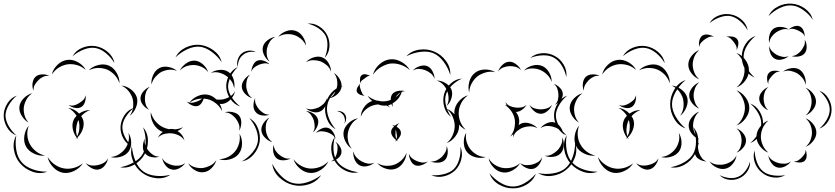

<svg xmlns="http://www.w3.org/2000/svg" viewBox="-111 -896 4559 1048"><path d="M285 -589Q303 -621 339 -635.5Q375 -650 411 -644Q447 -638 477 -612.5Q507 -587 514 -551Q495 -583 467 -606Q439 -629 410 -634Q381 -639 347 -626Q313 -613 285 -589ZM172 -489Q178 -518 202 -541.5Q226 -565 256 -569Q285 -573 314.5 -556.5Q344 -540 357 -514Q335 -534 308.5 -541Q282 -548 259 -545Q235 -542 211.5 -528Q188 -514 172 -489ZM373 -512Q393 -533 425 -541Q457 -549 483 -538Q509 -527 525.5 -498.5Q542 -470 541 -441Q532 -469 513.5 -488Q495 -507 474 -516Q452 -525 425.5 -525Q399 -525 373 -512ZM72 -401Q64 -418 66.5 -440.5Q69 -463 82 -476Q96 -489 118.5 -490Q141 -491 158 -482Q139 -484 124 -476.5Q109 -469 99 -459Q88 -448 79.5 -434Q71 -420 72 -401ZM551 -429Q578 -427 603 -408.5Q628 -390 636 -364Q643 -338 631 -309Q619 -280 597 -264Q613 -286 615.5 -311Q618 -336 613 -357Q607 -378 591.5 -398Q576 -418 551 -429ZM45 -227Q23 -239 7.5 -264Q-8 -289 -5 -314Q-2 -339 19 -360Q40 -381 65 -387Q44 -373 33 -352Q22 -331 19 -311Q17 -291 22.5 -268.5Q28 -246 45 -227ZM356 -376Q359 -359 352.5 -339Q346 -319 331 -311Q316 -303 296 -307.5Q276 -312 263 -323Q279 -317 293.5 -321Q308 -325 319 -332Q331 -339 342 -349Q353 -359 356 -376ZM-22 -157Q-54 -169 -72.5 -201Q-91 -233 -91 -267Q-90 -301 -70.5 -332Q-51 -363 -19 -374Q-45 -353 -62.5 -323.5Q-80 -294 -81 -267Q-81 -239 -64.5 -209.5Q-48 -180 -22 -157ZM317 -135Q313 -139 309 -144Q305 -140 301 -137Q304 -142 307 -146Q292 -165 286.5 -191Q281 -217 290 -239Q295 -252 307 -264Q299 -277 287.5 -288Q276 -299 261 -307Q295 -303 321 -276Q350 -296 381 -295Q366 -290 354 -281.5Q342 -273 332 -262Q341 -250 344 -237Q349 -213 339.5 -188Q330 -163 312 -146Q314 -141 317 -135ZM312 -230Q306 -213 304.5 -192.5Q303 -172 310 -152Q320 -171 322 -192Q324 -213 320 -231Q319 -236 317 -241Q315 -235 312 -230ZM135 -47Q106 -43 75.5 -57Q45 -71 31 -96Q17 -122 22 -155Q27 -188 46 -210Q36 -183 38.5 -155.5Q41 -128 53 -108Q64 -87 85.5 -70Q107 -53 135 -47ZM670 -201Q696 -171 696.5 -128.5Q697 -86 677 -52Q658 -18 621 3Q584 24 545 17Q584 10 618.5 -9.5Q653 -29 669 -57Q684 -84 684 -124Q684 -164 670 -201ZM590 -171Q604 -149 605 -119.5Q606 -90 591 -69Q575 -48 546.5 -40Q518 -32 493 -39Q519 -41 539 -54Q559 -67 571 -83Q584 -100 590 -123Q596 -146 590 -171ZM147 41Q108 56 67 41.5Q26 27 -1 -4Q-28 -35 -35 -78.5Q-42 -122 -22 -157Q-29 -117 -22 -76.5Q-15 -36 7 -11Q28 14 67 28Q106 42 147 41ZM341 -5Q326 21 294.5 36.5Q263 52 233 47Q203 42 179 16.5Q155 -9 149 -39Q165 -13 189 3Q213 19 237 23Q261 28 289.5 21Q318 14 341 -5ZM479 -32Q476 -13 462 6Q448 25 428 29Q409 33 388.5 21.5Q368 10 357 -6Q373 6 390.5 7.5Q408 9 423 5Q439 2 454.5 -6.5Q470 -15 479 -32Z M847 -583Q865 -619 903.5 -637Q942 -655 981 -651Q1021 -646 1055 -621Q1089 -596 1099 -557Q1076 -590 1044 -613.5Q1012 -637 980 -641Q948 -644 912 -627.5Q876 -611 847 -583ZM871 -511Q881 -533 904 -549.5Q927 -566 951 -565Q975 -564 996.5 -545Q1018 -526 1025 -502Q1010 -522 989.5 -531Q969 -540 950 -541Q931 -542 909.5 -535.5Q888 -529 871 -511ZM716 -435Q713 -459 724.5 -485.5Q736 -512 758 -524Q780 -536 808.5 -530.5Q837 -525 855 -509Q832 -518 809.5 -515Q787 -512 769 -503Q752 -493 737 -476Q722 -459 716 -435ZM1040 -498Q1060 -512 1088 -514.5Q1116 -517 1136 -503Q1156 -490 1164 -463Q1172 -436 1167 -413Q1164 -437 1151 -455Q1138 -473 1122 -483Q1106 -494 1084.5 -499.5Q1063 -505 1040 -498ZM703 -297Q685 -304 670 -322.5Q655 -341 656 -361Q657 -381 673 -398.5Q689 -416 707 -422Q692 -410 686 -393Q680 -376 680 -360Q679 -345 684 -327.5Q689 -310 703 -297ZM1172 -398Q1167 -374 1148 -353.5Q1129 -333 1105 -329Q1097 -328 1088 -329Q1099 -310 1101 -290Q1093 -307 1081 -319.5Q1069 -332 1056 -340Q1054 -341 1053 -342Q1038 -351 1022 -355Q1012 -357 1001 -358Q997 -345 989 -333.5Q981 -322 970 -318Q954 -313 936 -321.5Q918 -330 908 -342Q915 -338 923 -336Q940 -360 970 -372.5Q1000 -385 1028 -378Q1051 -372 1070 -353Q1086 -351 1102 -353Q1121 -356 1140.5 -366.5Q1160 -377 1172 -398ZM962 -341Q970 -344 978 -348Q986 -352 992 -358Q975 -358 957 -352.5Q939 -347 924 -336Q934 -334 943.5 -336Q953 -338 962 -341ZM609 -97Q579 -110 562 -141Q545 -172 547 -205Q549 -238 568.5 -267.5Q588 -297 620 -307Q594 -287 576 -259Q558 -231 557 -205Q556 -179 570.5 -149.5Q585 -120 609 -97ZM1116 -283Q1135 -289 1159 -284Q1183 -279 1195 -264Q1207 -248 1206 -223.5Q1205 -199 1194 -182Q1199 -202 1192.5 -219Q1186 -236 1176 -249Q1166 -262 1151 -272Q1136 -282 1116 -283ZM751 -145Q760 -163 778 -176Q774 -177 770 -179Q742 -192 725.5 -222.5Q709 -253 712 -284Q720 -254 739 -232.5Q758 -211 780 -201Q795 -194 811 -191Q821 -193 830 -192Q836 -192 841 -190Q866 -191 888 -202Q876 -189 858 -181Q888 -162 896 -129Q884 -148 865 -157Q846 -166 827 -168Q809 -170 788.5 -165.5Q768 -161 751 -145ZM1250 -251Q1283 -233 1297.5 -195Q1312 -157 1306 -120Q1299 -83 1273 -52.5Q1247 -22 1209 -15Q1242 -34 1266.5 -63Q1291 -92 1296 -122Q1301 -152 1288 -187.5Q1275 -223 1250 -251ZM1196 -166Q1211 -142 1210 -110Q1209 -78 1192 -56Q1174 -34 1143 -26Q1112 -18 1085 -27Q1113 -28 1136 -40.5Q1159 -53 1173 -71Q1187 -88 1194 -113.5Q1201 -139 1196 -166ZM759 -41Q741 -34 717 -38.5Q693 -43 681 -59Q668 -74 669 -98Q670 -122 680 -139Q676 -120 682.5 -103Q689 -86 699 -74Q709 -61 724 -51Q739 -41 759 -41ZM819 58Q785 81 741.5 76.5Q698 72 665 47Q632 23 615 -17.5Q598 -58 609 -97Q612 -56 628 -18Q644 20 670 39Q697 59 738 63.5Q779 68 819 58ZM900 -6Q889 11 867.5 22.5Q846 34 826 29Q806 25 791.5 5.5Q777 -14 774 -34Q783 -16 799 -7Q815 2 831 6Q847 10 865.5 8Q884 6 900 -6ZM1070 -22Q1064 1 1044 21.5Q1024 42 999 44Q975 47 951 32Q927 17 916 -5Q933 12 955 17.5Q977 23 997 21Q1016 18 1036.5 8Q1057 -2 1070 -22Z M1568 -767Q1601 -771 1631 -752Q1661 -733 1675 -704Q1690 -674 1687 -639Q1684 -604 1661 -580Q1674 -610 1676 -643Q1678 -676 1667 -699Q1655 -723 1627.5 -741.5Q1600 -760 1568 -767ZM1408 -695Q1423 -715 1450 -725.5Q1477 -736 1501 -728Q1525 -721 1541.5 -696.5Q1558 -672 1559 -647Q1549 -670 1531 -684.5Q1513 -699 1494 -705Q1475 -711 1452 -709.5Q1429 -708 1408 -695ZM1360 -560Q1342 -572 1330.5 -595.5Q1319 -619 1324 -640Q1329 -661 1349.5 -676.5Q1370 -692 1392 -695Q1372 -685 1361.5 -668Q1351 -651 1347 -634Q1343 -618 1345 -598Q1347 -578 1360 -560ZM1187 -530Q1180 -549 1186.5 -570Q1193 -591 1208 -604Q1224 -617 1246 -619.5Q1268 -622 1285 -612Q1242 -619 1215 -596Q1187 -573 1187 -530ZM1559 -556Q1574 -574 1600 -582.5Q1626 -591 1647 -583Q1669 -575 1682.5 -551.5Q1696 -528 1696 -505Q1688 -527 1672 -540.5Q1656 -554 1639 -561Q1621 -567 1600 -567.5Q1579 -568 1559 -556ZM1261 -504Q1261 -521 1270 -540Q1279 -559 1294 -565Q1310 -571 1329.5 -564Q1349 -557 1360 -545Q1345 -552 1330.5 -550Q1316 -548 1303 -543Q1291 -538 1278.5 -529Q1266 -520 1261 -504ZM1200 -315Q1168 -325 1147 -355Q1126 -385 1124 -419Q1122 -452 1139 -484Q1156 -516 1187 -530Q1163 -507 1148 -476.5Q1133 -446 1134 -419Q1136 -392 1154.5 -364Q1173 -336 1200 -315ZM1711 -498Q1730 -487 1743 -464.5Q1756 -442 1753 -420Q1749 -398 1729.5 -381Q1710 -364 1688 -360Q1707 -371 1716.5 -389Q1726 -407 1729 -424Q1732 -441 1728.5 -461Q1725 -481 1711 -498ZM1266 -360Q1246 -365 1228.5 -382.5Q1211 -400 1209 -420Q1207 -440 1221.5 -460Q1236 -480 1254 -489Q1240 -475 1236 -456.5Q1232 -438 1233 -422Q1235 -406 1242 -389Q1249 -372 1266 -360ZM1360 -270Q1342 -263 1319.5 -266Q1297 -269 1285 -284Q1272 -298 1272.5 -321Q1273 -344 1282 -360Q1279 -341 1286 -326Q1293 -311 1303 -299Q1313 -288 1327 -279Q1341 -270 1360 -270ZM1673 -360Q1675 -340 1665 -318Q1655 -296 1637 -288Q1620 -279 1596.5 -285Q1573 -291 1559 -305Q1577 -297 1595 -300Q1613 -303 1627 -309Q1641 -316 1654.5 -328.5Q1668 -341 1673 -360ZM1728 -290Q1741 -292 1754 -286.5Q1767 -281 1773 -270Q1780 -259 1778 -244.5Q1776 -230 1768 -221Q1773 -232 1771.5 -244Q1770 -256 1765 -265Q1760 -273 1750.5 -280.5Q1741 -288 1728 -290ZM1559 -290Q1578 -289 1598 -277Q1618 -265 1624 -246Q1630 -228 1621 -206.5Q1612 -185 1597 -173Q1607 -189 1606.5 -206.5Q1606 -224 1602 -239Q1597 -254 1587 -268Q1577 -282 1559 -290ZM1376 -120Q1356 -125 1337.5 -142.5Q1319 -160 1316 -181Q1313 -202 1327 -223.5Q1341 -245 1360 -254Q1345 -239 1341.5 -220Q1338 -201 1340 -184Q1342 -167 1350.5 -149.5Q1359 -132 1376 -120ZM1613 -170Q1623 -184 1643 -193.5Q1663 -203 1679 -198Q1696 -193 1707.5 -174.5Q1719 -156 1720 -138Q1713 -154 1699.5 -162.5Q1686 -171 1673 -175Q1659 -179 1643.5 -179.5Q1628 -180 1613 -170ZM1720 -122Q1735 -113 1745.5 -94.5Q1756 -76 1752 -59Q1748 -42 1730.5 -29.5Q1713 -17 1696 -15Q1712 -23 1719 -37Q1726 -51 1729 -64Q1732 -78 1731.5 -93.5Q1731 -109 1720 -122ZM1476 -31Q1460 -22 1437 -21Q1414 -20 1400 -31Q1385 -43 1381 -65.5Q1377 -88 1383 -105Q1384 -87 1393.5 -73Q1403 -59 1415 -50Q1426 -41 1441.5 -34.5Q1457 -28 1476 -31ZM1681 -15Q1669 12 1640.5 31Q1612 50 1582 48Q1552 46 1526 24Q1500 2 1491 -27Q1509 -3 1534 10Q1559 23 1583 24Q1607 25 1633.5 16Q1660 7 1681 -15ZM1642 60Q1618 96 1574.5 110Q1531 124 1489 114Q1447 104 1413.5 72.5Q1380 41 1375 -2Q1395 37 1426 67Q1457 97 1491 104Q1525 112 1566 99Q1607 86 1642 60Z M2107 -589Q2135 -619 2178.5 -625Q2222 -631 2260 -614Q2298 -598 2323.5 -563Q2349 -528 2347 -487Q2335 -526 2310.5 -559Q2286 -592 2256 -605Q2226 -618 2185 -613Q2144 -608 2107 -589ZM1925 -488Q1932 -519 1958.5 -543.5Q1985 -568 2017 -572Q2048 -576 2079.5 -558.5Q2111 -541 2126 -513Q2103 -534 2074 -543Q2045 -552 2019 -549Q1994 -545 1968 -529.5Q1942 -514 1925 -488ZM2142 -511Q2155 -526 2177.5 -534Q2200 -542 2219 -536Q2238 -529 2249.5 -507.5Q2261 -486 2261 -466Q2254 -485 2239.5 -496Q2225 -507 2210 -513Q2195 -519 2177 -520Q2159 -521 2142 -511ZM1856 -440Q1853 -450 1854 -465Q1855 -480 1864 -486Q1872 -493 1887 -490Q1902 -487 1910 -481Q1900 -483 1892.5 -477.5Q1885 -472 1878 -467Q1871 -462 1864 -456.5Q1857 -451 1856 -440ZM2273 -456Q2296 -457 2320 -443Q2344 -429 2353 -408Q2361 -386 2353 -359.5Q2345 -333 2327 -318Q2338 -338 2337.5 -359.5Q2337 -381 2330 -399Q2324 -416 2309.5 -432.5Q2295 -449 2273 -456ZM1880 -373Q1869 -373 1855 -379Q1841 -385 1837 -395Q1833 -406 1840.5 -419.5Q1848 -433 1856 -440Q1851 -430 1853.5 -421Q1856 -412 1859 -403Q1863 -395 1866.5 -386Q1870 -377 1880 -373ZM1721 -191Q1688 -209 1673.5 -246.5Q1659 -284 1665 -321Q1671 -358 1697 -388.5Q1723 -419 1760 -426Q1727 -407 1703 -378Q1679 -349 1675 -319Q1670 -289 1683 -254Q1696 -219 1721 -191ZM1858 -259Q1859 -286 1876.5 -311Q1894 -336 1919 -344L1921 -345Q1905 -357 1896 -373Q1918 -355 1945 -347Q1956 -347 1968 -343Q1983 -342 1998 -344Q2010 -346 2022 -351Q2021 -370 2031 -383Q2039 -393 2053.5 -397.5Q2068 -402 2083 -401Q2084 -403 2084 -404V-401Q2092 -401 2100 -398Q2090 -398 2082 -395Q2070 -354 2032 -332Q2031 -322 2033 -313Q2028 -319 2026 -328Q2016 -323 2007 -321Q2013 -316 2017 -310Q2008 -316 1998 -320Q1976 -317 1953 -326Q1939 -325 1926 -321Q1906 -315 1887 -299.5Q1868 -284 1858 -259ZM2050 -368Q2048 -366 2047 -364Q2064 -376 2076 -392Q2068 -387 2061.5 -381Q2055 -375 2050 -368ZM2327 -302Q2355 -292 2375 -265Q2395 -238 2395 -208Q2395 -179 2375 -152Q2355 -125 2327 -115Q2350 -134 2360.5 -159.5Q2371 -185 2371 -208Q2371 -232 2360.5 -257.5Q2350 -283 2327 -302ZM1809 -84Q1787 -98 1773.5 -126Q1760 -154 1765 -180Q1771 -206 1794.5 -226.5Q1818 -247 1844 -250Q1821 -238 1807 -217Q1793 -196 1789 -175Q1784 -154 1788.5 -129.5Q1793 -105 1809 -84ZM2061 -125Q2057 -127 2054 -129Q2050 -126 2045 -123Q2049 -127 2051 -132Q2039 -140 2031 -153Q2023 -166 2024 -178Q2025 -193 2040 -206Q2036 -211 2030 -214Q2037 -213 2044 -210Q2056 -220 2070 -224Q2059 -217 2054 -204Q2063 -199 2069.5 -191.5Q2076 -184 2077 -175Q2079 -164 2072.5 -152Q2066 -140 2056 -131Q2058 -128 2061 -125ZM2048 -176Q2047 -167 2047.5 -156.5Q2048 -146 2053 -137Q2056 -145 2055.5 -154Q2055 -163 2053 -171Q2053 -175 2052 -179.5Q2051 -184 2049 -188Q2049 -183 2048 -176ZM1846 44Q1811 53 1775.5 36Q1740 19 1720 -11Q1699 -41 1697 -80Q1695 -119 1717 -149Q1707 -114 1709.5 -77.5Q1712 -41 1728 -17Q1744 8 1777 24Q1810 40 1846 44ZM2327 -99Q2335 -81 2332.5 -58Q2330 -35 2317 -22Q2303 -9 2280 -8Q2257 -7 2239 -15Q2258 -13 2273.5 -21Q2289 -29 2300 -39Q2311 -50 2319.5 -65Q2328 -80 2327 -99ZM2402 -95Q2416 -63 2407 -27Q2398 9 2373 34Q2348 58 2311.5 66.5Q2275 75 2243 60Q2278 63 2312 54.5Q2346 46 2366 27Q2386 7 2395.5 -26.5Q2405 -60 2402 -95ZM1932 -8Q1917 6 1893 11Q1869 16 1851 6Q1833 -4 1824 -27Q1815 -50 1818 -70Q1822 -50 1835 -36.5Q1848 -23 1863 -15Q1877 -7 1895 -3.5Q1913 0 1932 -8ZM2108 -62Q2107 -35 2090.5 -9.5Q2074 16 2049 25Q2024 34 1994.5 24.5Q1965 15 1948 -6Q1971 8 1996 9Q2021 10 2041 3Q2061 -4 2079.5 -20.5Q2098 -37 2108 -62ZM2224 -15Q2212 -2 2191.5 5Q2171 12 2155 6Q2139 -1 2130 -20.5Q2121 -40 2121 -57Q2127 -41 2139 -31.5Q2151 -22 2164 -17Q2177 -11 2192.5 -9Q2208 -7 2224 -15Z M2784 -580Q2810 -603 2847.5 -605.5Q2885 -608 2916 -591Q2947 -575 2966 -542.5Q2985 -510 2980 -475Q2973 -510 2954.5 -539.5Q2936 -569 2911 -582Q2887 -595 2852 -594Q2817 -593 2784 -580ZM2608 -506Q2614 -525 2631 -541.5Q2648 -558 2668 -559Q2687 -560 2706 -545.5Q2725 -531 2733 -513Q2719 -527 2702 -531.5Q2685 -536 2669 -535Q2653 -534 2636.5 -528Q2620 -522 2608 -506ZM2749 -511Q2766 -530 2795 -538Q2824 -546 2848 -536Q2871 -527 2886 -501Q2901 -475 2900 -449Q2892 -473 2874.5 -489.5Q2857 -506 2838 -514Q2819 -522 2795.5 -522.5Q2772 -523 2749 -511ZM2450 -391Q2442 -418 2450.5 -449.5Q2459 -481 2481 -498Q2503 -516 2535.5 -516.5Q2568 -517 2592 -502Q2565 -508 2539.5 -500.5Q2514 -493 2496 -480Q2478 -466 2464.5 -442.5Q2451 -419 2450 -391ZM2351 -258Q2323 -278 2313.5 -313.5Q2304 -349 2313 -382Q2322 -415 2349 -440Q2376 -465 2410 -467Q2379 -453 2354.5 -429Q2330 -405 2323 -379Q2315 -353 2323.5 -319.5Q2332 -286 2351 -258ZM2912 -438Q2929 -433 2944.5 -417.5Q2960 -402 2961 -384Q2962 -366 2948.5 -348.5Q2935 -331 2918 -324Q2931 -336 2934.5 -352Q2938 -368 2937 -382Q2936 -397 2931 -412Q2926 -427 2912 -438ZM2431 -188Q2404 -200 2385.5 -228.5Q2367 -257 2369 -287Q2371 -317 2393 -342.5Q2415 -368 2444 -376Q2420 -359 2407 -334Q2394 -309 2393 -285Q2391 -262 2400 -235.5Q2409 -209 2431 -188ZM2689 -146Q2689 -155 2691 -164Q2682 -156 2673 -150Q2691 -171 2696.5 -196Q2702 -221 2699 -243Q2694 -273 2674 -297Q2668 -303 2662 -310Q2654 -317 2644 -323Q2650 -322 2655 -320Q2650 -329 2648 -339Q2658 -323 2673 -317Q2688 -311 2703 -309Q2717 -307 2733.5 -309.5Q2750 -312 2763 -324Q2755 -309 2738.5 -297Q2722 -285 2705 -285Q2719 -267 2722 -247Q2725 -231 2720 -213Q2728 -219 2737 -223Q2758 -230 2783 -221.5Q2808 -213 2823 -196Q2803 -207 2782.5 -206.5Q2762 -206 2745 -200Q2728 -194 2712 -181Q2696 -168 2689 -146ZM2902 -324Q2896 -306 2878 -290.5Q2860 -275 2841 -275Q2821 -275 2803.5 -290.5Q2786 -306 2779 -324Q2791 -309 2808 -304Q2825 -299 2841 -299Q2856 -299 2873 -304Q2890 -309 2902 -324ZM2839 -196Q2851 -213 2873 -223Q2895 -233 2915 -228Q2935 -222 2949 -201.5Q2963 -181 2964 -161Q2956 -179 2940.5 -189.5Q2925 -200 2909 -204Q2893 -209 2874.5 -208.5Q2856 -208 2839 -196ZM2541 -39Q2516 -30 2485.5 -37.5Q2455 -45 2438 -66Q2421 -87 2420.5 -118Q2420 -149 2434 -172Q2429 -146 2436 -122Q2443 -98 2457 -81Q2470 -64 2492 -51.5Q2514 -39 2541 -39ZM2958 -146Q2968 -126 2966 -100.5Q2964 -75 2949 -59Q2934 -43 2908 -40Q2882 -37 2862 -46Q2884 -44 2901.5 -53.5Q2919 -63 2931 -75Q2944 -88 2952 -106Q2960 -124 2958 -146ZM3028 -115Q3042 -76 3026.5 -35Q3011 6 2979 31Q2948 57 2904.5 63.5Q2861 70 2826 49Q2866 57 2907 50.5Q2948 44 2973 24Q2999 3 3013.5 -35.5Q3028 -74 3028 -115ZM2848 -38Q2846 -19 2832.5 0.5Q2819 20 2801 25Q2782 30 2760.5 20Q2739 10 2728 -6Q2744 5 2761.5 5.5Q2779 6 2794 2Q2810 -2 2825 -11Q2840 -20 2848 -38ZM2728 -6Q2715 18 2687.5 33.5Q2660 49 2633 45Q2605 41 2583 18Q2561 -5 2556 -32Q2570 -8 2592 5Q2614 18 2636 21Q2658 24 2683 18Q2708 12 2728 -6ZM2814 52Q2800 90 2763.5 111.5Q2727 133 2687 132Q2647 132 2610.5 110Q2574 88 2561 50Q2586 81 2620.5 101.5Q2655 122 2687 122Q2719 123 2753.5 103Q2788 83 2814 52Z M3289 -589Q3307 -621 3343 -635.5Q3379 -650 3415 -644Q3451 -638 3481 -612.5Q3511 -587 3518 -551Q3499 -583 3471 -606Q3443 -629 3414 -634Q3385 -639 3351 -626Q3317 -613 3289 -589ZM3176 -489Q3182 -518 3206 -541.5Q3230 -565 3260 -569Q3289 -573 3318.5 -556.5Q3348 -540 3361 -514Q3339 -534 3312.5 -541Q3286 -548 3263 -545Q3239 -542 3215.5 -528Q3192 -514 3176 -489ZM3377 -512Q3397 -533 3429 -541Q3461 -549 3487 -538Q3513 -527 3529.5 -498.5Q3546 -470 3545 -441Q3536 -469 3517.5 -488Q3499 -507 3478 -516Q3456 -525 3429.5 -525Q3403 -525 3377 -512ZM3076 -401Q3068 -418 3070.5 -440.5Q3073 -463 3086 -476Q3100 -489 3122.5 -490Q3145 -491 3162 -482Q3143 -484 3128 -476.5Q3113 -469 3103 -459Q3092 -448 3083.5 -434Q3075 -420 3076 -401ZM3555 -429Q3582 -427 3607 -408.5Q3632 -390 3640 -364Q3647 -338 3635 -309Q3623 -280 3601 -264Q3617 -286 3619.5 -311Q3622 -336 3617 -357Q3611 -378 3595.5 -398Q3580 -418 3555 -429ZM3049 -227Q3027 -239 3011.5 -264Q2996 -289 2999 -314Q3002 -339 3023 -360Q3044 -381 3069 -387Q3048 -373 3037 -352Q3026 -331 3023 -311Q3021 -291 3026.5 -268.5Q3032 -246 3049 -227ZM3360 -376Q3363 -359 3356.5 -339Q3350 -319 3335 -311Q3320 -303 3300 -307.5Q3280 -312 3267 -323Q3283 -317 3297.5 -321Q3312 -325 3323 -332Q3335 -339 3346 -349Q3357 -359 3360 -376ZM2982 -157Q2950 -169 2931.5 -201Q2913 -233 2913 -267Q2914 -301 2933.5 -332Q2953 -363 2985 -374Q2959 -353 2941.5 -323.5Q2924 -294 2923 -267Q2923 -239 2939.5 -209.5Q2956 -180 2982 -157ZM3321 -135Q3317 -139 3313 -144Q3309 -140 3305 -137Q3308 -142 3311 -146Q3296 -165 3290.5 -191Q3285 -217 3294 -239Q3299 -252 3311 -264Q3303 -277 3291.5 -288Q3280 -299 3265 -307Q3299 -303 3325 -276Q3354 -296 3385 -295Q3370 -290 3358 -281.5Q3346 -273 3336 -262Q3345 -250 3348 -237Q3353 -213 3343.5 -188Q3334 -163 3316 -146Q3318 -141 3321 -135ZM3316 -230Q3310 -213 3308.5 -192.5Q3307 -172 3314 -152Q3324 -171 3326 -192Q3328 -213 3324 -231Q3323 -236 3321 -241Q3319 -235 3316 -230ZM3139 -47Q3110 -43 3079.5 -57Q3049 -71 3035 -96Q3021 -122 3026 -155Q3031 -188 3050 -210Q3040 -183 3042.5 -155.5Q3045 -128 3057 -108Q3068 -87 3089.5 -70Q3111 -53 3139 -47ZM3674 -201Q3700 -171 3700.5 -128.5Q3701 -86 3681 -52Q3662 -18 3625 3Q3588 24 3549 17Q3588 10 3622.5 -9.5Q3657 -29 3673 -57Q3688 -84 3688 -124Q3688 -164 3674 -201ZM3594 -171Q3608 -149 3609 -119.5Q3610 -90 3595 -69Q3579 -48 3550.5 -40Q3522 -32 3497 -39Q3523 -41 3543 -54Q3563 -67 3575 -83Q3588 -100 3594 -123Q3600 -146 3594 -171ZM3151 41Q3112 56 3071 41.5Q3030 27 3003 -4Q2976 -35 2969 -78.5Q2962 -122 2982 -157Q2975 -117 2982 -76.5Q2989 -36 3011 -11Q3032 14 3071 28Q3110 42 3151 41ZM3345 -5Q3330 21 3298.5 36.5Q3267 52 3237 47Q3207 42 3183 16.5Q3159 -9 3153 -39Q3169 -13 3193 3Q3217 19 3241 23Q3265 28 3293.5 21Q3322 14 3345 -5ZM3483 -32Q3480 -13 3466 6Q3452 25 3432 29Q3413 33 3392.5 21.5Q3372 10 3361 -6Q3377 6 3394.5 7.5Q3412 9 3427 5Q3443 2 3458.5 -6.5Q3474 -15 3483 -32Z M3762 -770Q3779 -799 3812.5 -811.5Q3846 -824 3879 -817Q3912 -811 3938.5 -787Q3965 -763 3970 -730Q3954 -759 3929 -780.5Q3904 -802 3877 -808Q3851 -813 3819.5 -802Q3788 -791 3762 -770ZM3706 -639Q3702 -654 3706 -673Q3710 -692 3722 -701Q3735 -710 3754 -707Q3773 -704 3786 -695Q3771 -699 3758.5 -693.5Q3746 -688 3736 -681Q3726 -674 3716.5 -664Q3707 -654 3706 -639ZM3853 -695Q3867 -699 3885 -696.5Q3903 -694 3912 -683Q3921 -672 3919 -653.5Q3917 -635 3909 -623Q3912 -637 3906 -648Q3900 -659 3893 -668Q3886 -677 3877 -685.5Q3868 -694 3853 -695ZM3706 -463Q3682 -472 3664 -495Q3646 -518 3646 -543Q3646 -568 3664 -591Q3682 -614 3706 -623Q3687 -607 3678.5 -585Q3670 -563 3670 -543Q3670 -523 3678.5 -501Q3687 -479 3706 -463ZM3909 -607Q3937 -597 3957 -570Q3977 -543 3977 -513Q3977 -483 3957 -456Q3937 -429 3909 -419Q3932 -438 3942.5 -463.5Q3953 -489 3953 -513Q3953 -537 3942.5 -562.5Q3932 -588 3909 -607ZM3631 -195Q3592 -209 3569.5 -247Q3547 -285 3547 -327Q3547 -369 3569.5 -407Q3592 -445 3631 -459Q3599 -432 3578 -396Q3557 -360 3557 -327Q3557 -294 3578 -258Q3599 -222 3631 -195ZM3706 -303Q3685 -311 3668 -331.5Q3651 -352 3651 -375Q3651 -398 3668 -418.5Q3685 -439 3706 -447Q3689 -432 3682 -412.5Q3675 -393 3675 -375Q3675 -357 3682 -337.5Q3689 -318 3706 -303ZM3909 -403Q3937 -393 3958 -365Q3979 -337 3979 -307Q3979 -277 3958 -249Q3937 -221 3909 -211Q3932 -230 3943.5 -256.5Q3955 -283 3955 -307Q3955 -331 3943.5 -357.5Q3932 -384 3909 -403ZM3984 -331Q4016 -319 4035 -288Q4054 -257 4054 -223Q4054 -189 4035 -158Q4016 -127 3984 -115Q4010 -137 4027 -166.5Q4044 -196 4044 -223Q4044 -250 4027 -279.5Q4010 -309 3984 -331ZM3706 -135Q3684 -143 3666 -165Q3648 -187 3648 -211Q3648 -235 3666 -257Q3684 -279 3706 -287Q3688 -272 3680 -251Q3672 -230 3672 -211Q3672 -192 3680 -171Q3688 -150 3706 -135ZM3909 -195Q3929 -188 3945 -169Q3961 -150 3961 -129Q3961 -108 3945 -89Q3929 -70 3909 -63Q3925 -76 3931 -94Q3937 -112 3937 -129Q3937 -146 3931 -164Q3925 -182 3909 -195ZM3746 -15Q3728 -15 3709 -24.5Q3690 -34 3684 -51Q3677 -67 3685 -87.5Q3693 -108 3706 -119Q3697 -104 3699 -88Q3701 -72 3706 -59Q3711 -46 3720 -33.5Q3729 -21 3746 -15ZM3909 -47Q3906 -23 3888.5 -1.5Q3871 20 3848 25Q3824 30 3799 17.5Q3774 5 3762 -15Q3781 0 3802.5 2.5Q3824 5 3842 1Q3861 -3 3879.5 -14.5Q3898 -26 3909 -47ZM3983 -14Q3985 15 3967.5 40.5Q3950 66 3924 77Q3898 89 3867.5 85Q3837 81 3817 60Q3843 73 3871 75.5Q3899 78 3920 68Q3941 59 3958 36.5Q3975 14 3983 -14Z M4084 -808Q4100 -843 4136.5 -861Q4173 -879 4211 -876Q4250 -873 4283 -849Q4316 -825 4326 -788Q4304 -820 4272.5 -842Q4241 -864 4211 -866Q4180 -869 4145.5 -852.5Q4111 -836 4084 -808ZM4194 -735Q4205 -746 4223 -752Q4241 -758 4254 -752Q4268 -746 4275 -728.5Q4282 -711 4281 -696Q4277 -710 4266 -717.5Q4255 -725 4245 -730Q4234 -735 4221 -738Q4208 -741 4194 -735ZM4088 -661Q4083 -680 4089 -704Q4095 -728 4112 -740Q4129 -751 4153.5 -749Q4178 -747 4194 -735Q4175 -740 4157 -734.5Q4139 -729 4126 -720Q4112 -710 4101 -695.5Q4090 -681 4088 -661ZM4008 -473Q3975 -486 3956 -519Q3937 -552 3938 -588Q3938 -624 3958.5 -656Q3979 -688 4013 -700Q3985 -677 3966.5 -646.5Q3948 -616 3948 -588Q3947 -559 3964 -528Q3981 -497 4008 -473ZM4281 -680Q4291 -665 4292 -643Q4293 -621 4282 -606Q4271 -592 4249 -588Q4227 -584 4210 -590Q4228 -591 4241 -600.5Q4254 -610 4263 -621Q4272 -633 4278.5 -647.5Q4285 -662 4281 -680ZM4194 -590Q4180 -577 4158 -571.5Q4136 -566 4119 -575Q4102 -584 4094 -605Q4086 -626 4088 -645Q4092 -627 4104.5 -615Q4117 -603 4130 -596Q4144 -589 4160.5 -586Q4177 -583 4194 -590ZM4163 -505Q4180 -519 4206 -523.5Q4232 -528 4252 -517Q4271 -505 4280.5 -480Q4290 -455 4286 -433Q4282 -455 4268.5 -471Q4255 -487 4240 -496Q4224 -505 4204 -509Q4184 -513 4163 -505ZM4083 -437Q4076 -450 4076 -469Q4076 -488 4086 -498Q4096 -509 4114.5 -510Q4133 -511 4147 -505Q4132 -506 4121.5 -498.5Q4111 -491 4103 -482Q4095 -473 4088 -462.5Q4081 -452 4083 -437ZM4083 -294Q4064 -301 4048.5 -319.5Q4033 -338 4033 -358Q4033 -378 4048.5 -396Q4064 -414 4083 -421Q4068 -408 4062.5 -391Q4057 -374 4057 -358Q4057 -342 4062.5 -324.5Q4068 -307 4083 -294ZM4286 -417Q4308 -409 4325.5 -387Q4343 -365 4343 -342Q4343 -318 4325.5 -296Q4308 -274 4286 -266Q4304 -281 4311.5 -302Q4319 -323 4319 -342Q4319 -361 4311.5 -381.5Q4304 -402 4286 -417ZM4361 -401Q4392 -390 4410 -360Q4428 -330 4428 -298Q4428 -265 4410 -235Q4392 -205 4361 -194Q4386 -215 4402 -243.5Q4418 -272 4418 -298Q4418 -324 4402 -352Q4386 -380 4361 -401ZM4286 -250Q4309 -242 4327 -219.5Q4345 -197 4345 -172Q4345 -148 4327 -125.5Q4309 -103 4286 -95Q4305 -110 4313 -131.5Q4321 -153 4321 -172Q4321 -192 4313 -213Q4305 -234 4286 -250ZM4083 -63Q4057 -72 4037.5 -97.5Q4018 -123 4018 -150Q4018 -178 4037.5 -203.5Q4057 -229 4083 -238Q4062 -220 4052 -196.5Q4042 -173 4042 -150Q4042 -128 4052 -104.5Q4062 -81 4083 -63ZM4286 -79Q4292 -66 4292 -47.5Q4292 -29 4282 -19Q4272 -9 4253.5 -9Q4235 -9 4222 -15Q4236 -14 4246.5 -21Q4257 -28 4265 -36Q4273 -44 4280 -54.5Q4287 -65 4286 -79ZM4175 60Q4146 77 4110 72.5Q4074 68 4048 46Q4021 25 4009 -9Q3997 -43 4008 -75Q4009 -41 4021 -9.5Q4033 22 4054 39Q4075 56 4108 61Q4141 66 4175 60ZM4206 -15Q4195 2 4173.5 12.5Q4152 23 4132 18Q4113 13 4099 -7Q4085 -27 4083 -47Q4092 -29 4107.5 -19.5Q4123 -10 4138 -6Q4154 -2 4172 -2.5Q4190 -3 4206 -15Z"/></svg>

Font: Rubik Puddles
Style: Regular
Weight: 400
Designer: Hubert and Fischer, NaN
Foundry: Hubert and Fischer, NaN
Version: Version 2.200